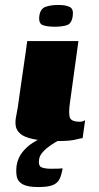

<svg xmlns="http://www.w3.org/2000/svg" viewBox="-20 -565 402 776"><path d="M297 -399Q289 -338 280 -276Q271 -214 263 -152Q257 -112 261.5 -92.5Q266 -73 303 -73Q311 -73 316.5 -75.5Q322 -78 324 -79L314 -7Q306 -6 284 -0.5Q262 5 214 5Q150 5 113.5 -3Q77 -11 61.5 -25Q46 -39 43.5 -56.5Q41 -74 45 -93.5Q49 -113 52 -132Q56 -160 61.5 -199.5Q67 -239 73 -279Q79 -319 83.5 -351.5Q88 -384 90 -399Q142 -399 193.5 -399Q245 -399 297 -399ZM201 -457Q171 -457 153 -463.5Q135 -470 139 -501Q143 -530 164.5 -537.5Q186 -545 216 -545Q245 -545 261.5 -537Q278 -529 274 -501Q270 -470 251 -463.5Q232 -457 201 -457ZM135 191Q92 191 72 180Q52 169 48 149.5Q44 130 47 105Q52 73 70.5 50Q89 27 112 12.5Q135 -2 153 -10H243Q234 -7 217.5 2Q201 11 183.5 23Q166 35 153 49.5Q140 64 138 79Q134 106 148.5 111.5Q163 117 185 117Q210 117 219 116.5Q228 116 229.5 115.5Q231 115 233 115Q229 141 221 158Q213 175 193.5 183Q174 191 135 191Z"/></svg>

Font: Genos Thin Black
Style: Italic
Weight: 900
Italic angle: -8°
Version: Version 1.010